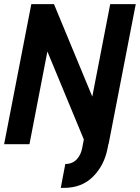

<svg xmlns="http://www.w3.org/2000/svg" viewBox="-21 -700 679 932"><path d="M131 -680H241L427 -231L514 -680H638L506 0H505L501 21Q485 103 430.5 157.5Q376 212 289 212H274L296 96Q330 96 351 74Q372 52 378 18L386 -23L209 -450L122 0H-1Z"/></svg>

Font: Teachers SemiBold
Style: Italic
Weight: 600
Designer: Alfredo Marco Pradil & Chank Diesel
Version: Version 0.009